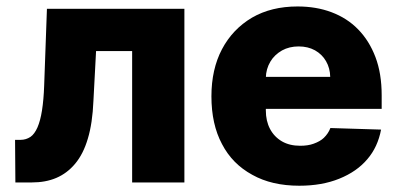

<svg xmlns="http://www.w3.org/2000/svg" viewBox="-20 -573 1252 603"><path d="M79.6 0H28.3L27.3 -133.8H44.9Q61.5 -133.8 75.7 -143.1Q88.4 -151.9 97.7 -172.9Q106.9 -194.3 111.8 -225.6Q117.2 -259.8 118.7 -304.2L127.4 -545.4H559.1V0H395V-412.6H281.7L273.4 -255.9Q270.5 -186 255.9 -137.7Q241.7 -89.4 215.8 -58.6Q190.9 -28.8 156.7 -14.2Q123.5 0 79.6 0Z M919.9 10.3Q833.5 10.3 772.5 -23.9Q709.5 -58.1 677.2 -120.6Q644 -182.6 644 -270.5Q644 -355.5 677.2 -418.5Q710.4 -481.4 771.5 -517.6Q832 -552.7 914.6 -552.7Q973.1 -552.7 1021 -534.7Q1070.3 -516.1 1104.5 -481Q1139.6 -445.3 1159.2 -393.6Q1178.7 -342.3 1178.7 -273.9V-231H704.6V-331.5H1017.1Q1016.6 -358.9 1003.9 -380.9Q991.7 -402.3 969.2 -415Q946.8 -427.2 918 -427.2Q888.7 -427.2 865.7 -414.6Q841.8 -400.9 829.1 -379.4Q815.4 -356.4 814.9 -328.6V-226.1Q814.9 -192.9 828.1 -168Q841.3 -143.1 865.7 -128.9Q889.6 -115.2 922.9 -115.2Q947.3 -115.2 964.8 -121.6Q985.4 -128.9 997.1 -140.1Q1011.2 -153.8 1017.6 -170.9L1176.8 -166Q1166.5 -111.3 1133.8 -73.2Q1101.1 -34.2 1045.4 -11.7Q991.2 10.3 919.9 10.3Z"/></svg>

Font: My Font
Style: Regular
Weight: 500
Designer: Rasmus Andersson
Foundry: rsms
Version: Version 0.001